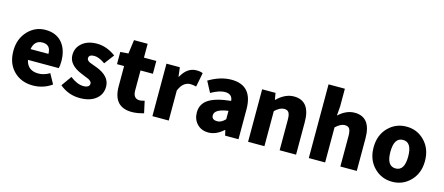

<svg xmlns="http://www.w3.org/2000/svg" viewBox="-52 -1397 4646 2010"><g transform="rotate(15 2270.5 -392.5)"><path d="M123 -65Q40 -146 40 -284Q40 -417 123 -503Q201 -583 310 -583Q429 -583 494 -504Q554 -430 554 -308Q554 -258 546 -232H212Q235 -122 354 -122Q413 -122 474 -158L533 -51Q442 14 329 14Q203 14 123 -65ZM403 -348Q403 -447 313 -447Q226 -447 209 -348Z M619 -66 698 -177Q776 -117 842 -117Q909 -117 909 -162Q909 -184 874 -203Q864 -208 796 -235Q648 -294 648 -402Q648 -483 709 -533Q769 -583 868 -583Q973 -583 1072 -510L992 -404Q923 -452 874 -452Q814 -452 814 -411Q814 -389 847 -372Q858 -367 925 -343Q1075 -286 1075 -172Q1075 -90 1015 -40Q951 14 838 14Q714 14 619 -66Z M1201 -211V-430H1124V-562L1211 -569L1231 -719H1379V-569H1513V-430H1379V-213Q1379 -125 1451 -125Q1468 -125 1503 -135L1531 -7Q1461 14 1402 14Q1201 14 1201 -211Z M1623 -569H1768L1780 -470H1784Q1846 -583 1946 -583Q1988 -583 2015 -571L1985 -418Q1949 -427 1923 -427Q1841 -427 1800 -325V0H1623Z M2107 -37Q2062 -85 2062 -159Q2062 -250 2137 -300Q2212 -350 2378 -368Q2372 -441 2292 -441Q2232 -441 2143 -391L2081 -508Q2206 -583 2326 -583Q2556 -583 2556 -323V0H2411L2398 -57H2394Q2315 14 2231 14Q2154 14 2107 -37ZM2378 -169V-260Q2231 -240 2231 -173Q2231 -124 2292 -124Q2336 -124 2378 -169Z M2660 -569H2805L2817 -498H2821Q2908 -583 3003 -583Q3180 -583 3180 -352V0H3002V-330Q3002 -387 2986 -410Q2971 -431 2936 -431Q2891 -431 2837 -380V0H2660Z M3318 -799H3495V-607L3487 -506Q3570 -583 3661 -583Q3838 -583 3838 -352V0H3660V-330Q3660 -387 3644 -410Q3629 -431 3594 -431Q3549 -431 3495 -380V0H3318Z M4029 -65Q3944 -149 3944 -284Q3944 -420 4029 -504Q4109 -583 4223 -583Q4337 -583 4416 -504Q4501 -420 4501 -284Q4501 -149 4416 -65Q4337 14 4223 14Q4109 14 4029 -65ZM4319 -284Q4319 -439 4223 -439Q4126 -439 4126 -284Q4126 -130 4223 -130Q4319 -130 4319 -284Z"/></g></svg>

Font: KaiGen Gothic SC Heavy
Style: Bold
Weight: 900
Designer: Ryoko NISHIZUKA Ë•øÂ°öÊ∂ºÂ≠ê (kana & ideographs); Paul D. Hunt (Latin, Greek & Cyrillic); Wenlong ZHANG Âº†ÊñáÈæô (bopom
Version: Version 1.001 October 10, 2014